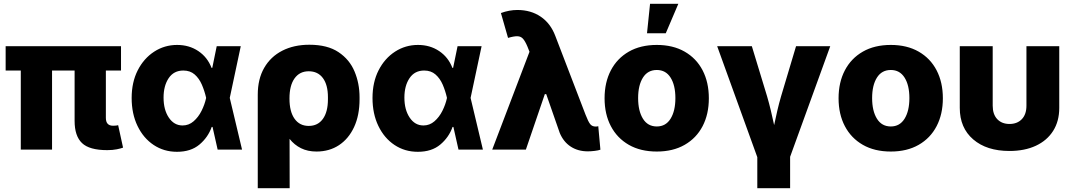

<svg xmlns="http://www.w3.org/2000/svg" viewBox="-20 -790 5669 1014"><path d="M546.4 2.9Q452.1 2.9 413.1 -34.4Q374 -71.8 374 -151.4V-417.5H254.9V0H89.8V-417.5H9.8V-545.9H619.1V-417.5H539.1V-167.5Q539.1 -126 577.1 -126Q595.7 -126 604 -128.9L629.9 -10.3Q618.2 -5.9 596.7 -1.5Q575.2 2.9 546.4 2.9Z M914.6 11.7Q845.7 11.7 791.5 -24.4Q737.3 -60.5 706.3 -124.8Q675.3 -189 675.3 -272.5Q675.3 -356 707.5 -418.9Q739.7 -481.9 794.4 -517.3Q849.1 -552.7 915.5 -552.7Q979 -552.7 1027.3 -520.3Q1075.7 -487.8 1097.2 -431.6H1101.1L1124.5 -545.9H1251.5L1193.4 -272.9L1258.3 0H1129.4L1102.5 -119.6H1098.1Q1078.6 -64.5 1033.2 -26.4Q987.8 11.7 914.6 11.7ZM1068.4 -272.9V-274.4Q1060.1 -310.5 1045.9 -343.3Q1031.7 -376 1008.1 -396.7Q984.4 -417.5 948.2 -417.5Q897.9 -417.5 870.8 -377.2Q843.8 -336.9 843.8 -274.4Q843.8 -210.4 871.6 -168.9Q899.4 -127.4 944.3 -127.4Q977.1 -127.4 1002.4 -149.4Q1027.8 -171.4 1044.4 -204.6Q1061 -237.8 1068.4 -271.5Z M1341.3 204.1V-290Q1341.3 -372.6 1375.2 -431.6Q1409.2 -490.7 1470.7 -522.2Q1532.2 -553.7 1613.8 -553.7Q1709.5 -553.7 1767.8 -514.6Q1826.2 -475.6 1852.5 -412.4Q1878.9 -349.1 1878.9 -276.4V-265.6Q1878.9 -181.2 1850.1 -119.1Q1821.3 -57.1 1770.3 -23.4Q1719.2 10.3 1651.4 10.3Q1605 10.3 1569.6 -7.3Q1534.2 -24.9 1509.3 -56.6L1509.8 204.1ZM1508.8 -269Q1508.8 -200.7 1535.6 -162.8Q1562.5 -125 1610.4 -125Q1658.7 -125 1685.3 -162.1Q1711.9 -199.2 1711.9 -265.6V-276.4Q1711.9 -341.8 1685.3 -377.7Q1658.7 -413.6 1610.4 -413.6Q1562.5 -413.6 1535.6 -376Q1508.8 -338.4 1508.8 -270.5Z M2186.5 11.7Q2117.7 11.7 2063.5 -24.4Q2009.3 -60.5 1978.3 -124.8Q1947.3 -189 1947.3 -272.5Q1947.3 -356 1979.5 -418.9Q2011.7 -481.9 2066.4 -517.3Q2121.1 -552.7 2187.5 -552.7Q2251 -552.7 2299.3 -520.3Q2347.7 -487.8 2369.1 -431.6H2373L2396.5 -545.9H2523.4L2465.3 -272.9L2530.3 0H2401.4L2374.5 -119.6H2370.1Q2350.6 -64.5 2305.2 -26.4Q2259.8 11.7 2186.5 11.7ZM2340.3 -272.9V-274.4Q2332 -310.5 2317.9 -343.3Q2303.7 -376 2280 -396.7Q2256.3 -417.5 2220.2 -417.5Q2169.9 -417.5 2142.8 -377.2Q2115.7 -336.9 2115.7 -274.4Q2115.7 -210.4 2143.6 -168.9Q2171.4 -127.4 2216.3 -127.4Q2249 -127.4 2274.4 -149.4Q2299.8 -171.4 2316.4 -204.6Q2333 -237.8 2340.3 -271.5Z M3084.5 9.3Q3032.2 9.3 2993.9 -15.9Q2955.6 -41 2936 -88.4L2864.7 -293H2857.4L2757.3 0H2579.6L2776.4 -516.6L2765.6 -543.9Q2753.9 -571.8 2742.4 -585Q2731 -598.1 2712.6 -598.6Q2694.3 -599.1 2663.1 -589.8L2625.5 -721.2Q2669.4 -737.3 2712.4 -737.3Q2783.7 -737.3 2835.7 -701.9Q2887.7 -666.5 2912.6 -600.6L3072.3 -184.6Q3086.4 -147.9 3096.7 -134.8Q3106.9 -121.6 3126.5 -121.6Q3132.8 -121.6 3139.6 -123.5L3150.9 0.5Q3141.1 4.4 3121.3 6.8Q3101.6 9.3 3084.5 9.3Z M3448.7 10.3Q3362.8 10.3 3301 -25.1Q3239.3 -60.5 3206.1 -123.8Q3172.9 -187 3172.9 -271Q3172.9 -355 3206.1 -418.5Q3239.3 -481.9 3301 -517.3Q3362.8 -552.7 3448.7 -552.7Q3534.2 -552.7 3595.9 -517.3Q3657.7 -481.9 3690.7 -418.5Q3723.6 -355 3723.6 -271Q3723.6 -187 3690.7 -123.8Q3657.7 -60.5 3595.9 -25.1Q3534.2 10.3 3448.7 10.3ZM3448.7 -122.1Q3496.1 -122.1 3521.5 -163.1Q3546.9 -204.1 3546.9 -272Q3546.9 -339.8 3521.5 -380.1Q3496.1 -420.4 3448.7 -420.4Q3400.9 -420.4 3375.5 -380.1Q3350.1 -339.8 3350.1 -272Q3350.1 -204.1 3375.5 -163.1Q3400.9 -122.1 3448.7 -122.1ZM3397 -614.3 3413.1 -770H3562.5L3496.1 -614.3Z M3979.5 204.1V40L3767.6 -545.9H3950.7L4031.2 -281.2Q4042 -244.1 4051 -206.5Q4060.1 -168.9 4068.4 -129.4Q4076.7 -168.9 4085.4 -206.5Q4094.2 -244.1 4105 -281.2L4184.1 -545.9H4364.7L4152.8 38.1V204.1Z M4684.6 10.3Q4598.6 10.3 4536.9 -25.1Q4475.1 -60.5 4441.9 -123.8Q4408.7 -187 4408.7 -271Q4408.7 -355 4441.9 -418.5Q4475.1 -481.9 4536.9 -517.3Q4598.6 -552.7 4684.6 -552.7Q4770 -552.7 4831.8 -517.3Q4893.6 -481.9 4926.5 -418.5Q4959.5 -355 4959.5 -271Q4959.5 -187 4926.5 -123.8Q4893.6 -60.5 4831.8 -25.1Q4770 10.3 4684.6 10.3ZM4684.6 -122.1Q4731.9 -122.1 4757.3 -163.1Q4782.7 -204.1 4782.7 -272Q4782.7 -339.8 4757.3 -380.1Q4731.9 -420.4 4684.6 -420.4Q4636.7 -420.4 4611.3 -380.1Q4585.9 -339.8 4585.9 -272Q4585.9 -204.1 4611.3 -163.1Q4636.7 -122.1 4684.6 -122.1Z M5311 7.3Q5190.9 7.3 5119.9 -53.7Q5048.8 -114.7 5048.8 -220.2V-545.9H5222.7V-231.9Q5222.7 -186 5246.8 -160.6Q5271 -135.3 5311.5 -135.3Q5352.1 -135.3 5376.5 -160.6Q5400.9 -186 5400.9 -231.9V-545.9H5574.2V-220.2Q5574.2 -149.9 5542 -98.9Q5509.8 -47.9 5450.7 -20.3Q5391.6 7.3 5311 7.3Z"/></svg>

Font: Inter Extra Bold
Style: Regular
Weight: 800
Designer: Rasmus Andersson
Foundry: rsms
Version: Version 4.000;git-3c8e0fc